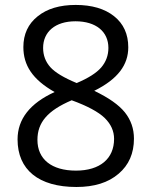

<svg xmlns="http://www.w3.org/2000/svg" viewBox="-20 -744 612 774"><path d="M285.2 -724.1C221.2 -724.1 169.9 -709 131.8 -678.2C93.3 -647.5 74.2 -606 74.2 -554.2C74.2 -481.4 110.4 -423.8 200.2 -373C100.6 -327.6 50.8 -263.7 50.8 -182.1C50.8 -59.6 135.7 9.8 288.1 9.8C359.9 9.8 416.5 -7.8 458 -43.5C499.5 -78.6 520 -126 520 -185.1C520 -225.1 507.8 -260.3 483.4 -291C459 -321.3 418 -350.1 359.9 -377.9C455.6 -425.3 497.1 -482.9 497.1 -553.2C497.1 -606.4 478 -648.4 439.9 -678.7C401.9 -709 350.1 -724.1 285.2 -724.1ZM130.9 -180.2C130.9 -250.5 171.9 -298.3 269 -339.8C332 -316.9 376.5 -293 401.9 -268.6C427.2 -243.7 439.9 -215.8 439.9 -184.1C439.9 -104.5 383.3 -56.2 286.1 -56.2C188 -56.2 130.9 -102.1 130.9 -180.2ZM284.2 -658.2C366.7 -658.2 417 -616.7 417 -550.8C417 -521 407.2 -494.6 388.2 -472.2C368.7 -449.7 335.4 -428.7 289.1 -409.2C237.3 -430.7 201.7 -452.1 182.6 -473.6C163.6 -495.1 153.8 -521 153.8 -550.8C153.8 -615.7 202.6 -658.2 284.2 -658.2Z"/></svg>

Font: Sahel
Style: Regular
Weight: 400
Foundry: Saber Rastikerdar (saber.rastikerdar@gmail.com)
Version: Version 3.4.0